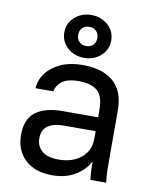

<svg xmlns="http://www.w3.org/2000/svg" viewBox="-88 -851 741 927"><g transform="rotate(10 282.5 -387.5)"><path d="M231 10Q173 10 132.5 -11.5Q92 -33 71 -70.5Q50 -108 50 -155Q50 -234 96.5 -269Q143 -304 230 -304H402V-340Q402 -408 371.5 -434Q341 -460 280 -460Q223 -460 197 -438.5Q171 -417 168 -390H80Q83 -433 109 -466.5Q135 -500 180 -520Q225 -540 285 -540Q348 -540 394 -520.5Q440 -501 465 -459.5Q490 -418 490 -350V-135Q490 -93 490.5 -61.5Q491 -30 495 0H418Q415 -23 414 -43.5Q413 -64 413 -90Q392 -48 345 -19Q298 10 231 10ZM250 -70Q292 -70 326.5 -85Q361 -100 381.5 -129Q402 -158 402 -200V-236H245Q196 -236 168 -216.5Q140 -197 140 -155Q140 -118 166.5 -94Q193 -70 250 -70ZM285 -575Q237 -575 203.5 -605Q170 -635 170 -680Q170 -725 203.5 -755Q237 -785 285 -785Q333 -785 366.5 -755Q400 -725 400 -680Q400 -635 366.5 -605Q333 -575 285 -575ZM285 -633Q306 -633 319 -646Q332 -659 332 -680Q332 -701 319 -714Q306 -727 285 -727Q264 -727 251 -714Q238 -701 238 -680Q238 -659 251 -646Q264 -633 285 -633Z"/></g></svg>

Font: Golos Text
Style: Regular
Weight: 400
Designer: A.Korolkova, Vitaly Kuzmin
Foundry: ParaType Ltd
Version: Version 2.004